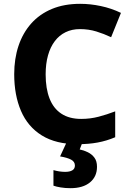

<svg xmlns="http://www.w3.org/2000/svg" viewBox="-20 -744 683 1004"><path d="M397.6 -591.8Q356.1 -591.8 322.9 -575.6Q289.7 -559.5 266.5 -528.7Q243.2 -498 231 -454.3Q218.7 -410.5 218.7 -355Q218.7 -281.1 239.1 -228.9Q259.5 -176.7 300.9 -149.5Q342.2 -122.2 404.7 -122.2Q451.7 -122.2 495.4 -133.6Q539.1 -145 582.4 -161.7V-26.4Q537.7 -7.4 490.5 1.3Q443.3 10 386.3 10Q272.6 10 198.9 -35.7Q125.2 -81.3 89.8 -164Q54.3 -246.7 54.3 -356Q54.3 -437 76.8 -504.3Q99.3 -571.7 143.1 -621Q186.9 -670.3 251.3 -697.2Q315.6 -724 399.3 -724Q452.3 -724 507.3 -712.3Q562.3 -700.7 612.5 -676.6L561 -549.4Q523.9 -567.1 483.8 -579.4Q443.6 -591.8 397.6 -591.8ZM487.2 128.2Q487.2 179.6 450.5 209.8Q413.8 240 348.6 240Q320.8 240 297.5 236.1Q274.2 232.3 259.5 226.9V145.6Q273.9 149.7 289.6 152.2Q305.2 154.7 320.6 154.7Q345.1 154.7 358.4 146.5Q371.7 138.4 371.7 121.5Q371.7 101.5 351.9 90.9Q332.2 80.2 294.2 73.9L328.4 0H411.3L396.8 37.5Q418.1 41.8 439.1 52Q460.1 62.2 473.6 80.2Q487.2 98.2 487.2 128.2Z"/></svg>

Font: Noto Sans Oriya
Style: Regular
Weight: 400
Designer: Amélie Bonet and Sol Matas
Foundry: Google LLC
Version: Version 2.006